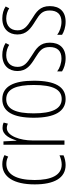

<svg xmlns="http://www.w3.org/2000/svg" viewBox="518 -1097 589 1665"><g transform="rotate(-90 812.5 -264.5)"><path d="M214 10C241 10 274 3 298 -8V-43C271 -31 244 -24 218 -24C124 -24 84 -117 84 -259C84 -422 136 -504 223 -504C246 -504 267 -499 287 -488L300 -520C277 -532 251 -539 221 -539C111 -539 46 -440 46 -258C46 -91 100 10 214 10Z M536 -537C473 -537 444 -471 427 -416H425L419 -529H390V0H427V-278C427 -381 465 -500 535 -500C549 -500 564 -495 573 -491L582 -527C567 -535 550 -537 536 -537Z M945 -265C945 -437 898 -539 785 -539C676 -539 624 -444 624 -267C624 -84 679 10 786 10C893 10 945 -82 945 -265ZM662 -267C662 -421 698 -505 785 -505C875 -505 908 -416 908 -266C908 -101 870 -24 786 -24C701 -24 662 -108 662 -267Z M1275 -127C1275 -213 1226 -244 1160 -285C1096 -325 1065 -352 1065 -407C1065 -470 1106 -505 1167 -505C1199 -505 1233 -495 1256 -479L1272 -510C1244 -529 1207 -539 1168 -539C1075 -539 1029 -481 1029 -408C1029 -329 1079 -293 1146 -252C1205 -215 1237 -193 1237 -128C1237 -63 1204 -26 1139 -26C1097 -26 1055 -41 1026 -63V-21C1051 -5 1090 10 1140 10C1229 10 1275 -43 1275 -127Z M1592 -127C1592 -213 1543 -244 1477 -285C1413 -325 1382 -352 1382 -407C1382 -470 1423 -505 1484 -505C1516 -505 1550 -495 1573 -479L1589 -510C1561 -529 1524 -539 1485 -539C1392 -539 1346 -481 1346 -408C1346 -329 1396 -293 1463 -252C1522 -215 1554 -193 1554 -128C1554 -63 1521 -26 1456 -26C1414 -26 1372 -41 1343 -63V-21C1368 -5 1407 10 1457 10C1546 10 1592 -43 1592 -127Z"/></g></svg>

Font: Noto Sans Georgian ExtraCondensed ExtraLight
Style: Regular
Weight: 200
Width: 2
Designer: Monotype Design Team, Akaki Razmadze
Foundry: Google LLC
Version: Version 2.005